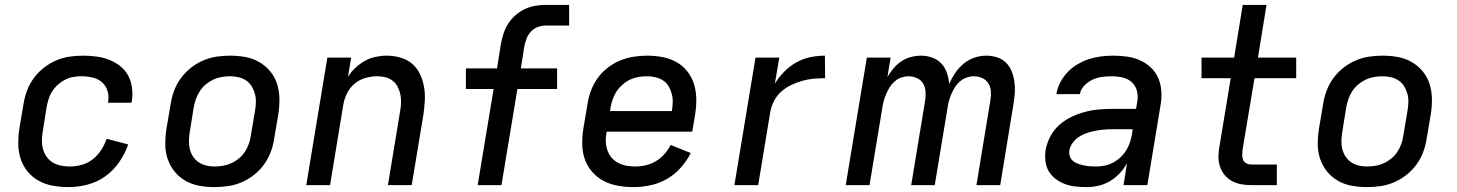

<svg xmlns="http://www.w3.org/2000/svg" viewBox="-20 -755 5940 783"><path d="M259 8Q227 8 196 2.5Q165 -3 138.5 -17.5Q112 -32 93 -55Q74 -78 64.5 -106.5Q55 -135 54.5 -167Q54 -199 59 -231L76 -331Q80 -358 90 -385Q100 -412 117.5 -436Q135 -460 158.5 -478.5Q182 -497 209 -508.5Q236 -520 263.5 -524Q291 -528 319 -528Q346 -528 373 -524.5Q400 -521 424.5 -511.5Q449 -502 469.5 -486Q490 -470 502 -448Q514 -426 518 -399Q522 -372 518 -345L516 -336H420L421 -341Q425 -364 418 -385.5Q411 -407 395 -420.5Q379 -434 356.5 -439Q334 -444 312 -444Q295 -444 278 -441Q261 -438 245.5 -430Q230 -422 216 -409.5Q202 -397 192.5 -382Q183 -367 178 -350.5Q173 -334 170 -317L154 -217Q151 -199 151 -180.5Q151 -162 156 -145Q161 -128 171.5 -114Q182 -100 196.5 -91.5Q211 -83 229 -79.5Q247 -76 266 -76Q289 -76 314 -83Q339 -90 359 -106Q379 -122 393 -144Q407 -166 415 -189L503 -166Q490 -129 466.5 -94.5Q443 -60 409.5 -36Q376 -12 336.5 -2Q297 8 259 8Z M855 8Q823 8 792.5 2.5Q762 -3 736 -18Q710 -33 691.5 -56Q673 -79 663.5 -107.5Q654 -136 654 -167.5Q654 -199 659 -231L676 -331Q680 -358 690 -385Q700 -412 717.5 -436Q735 -460 758.5 -478.5Q782 -497 809 -508.5Q836 -520 863.5 -524Q891 -528 918 -528Q950 -528 980.5 -522.5Q1011 -517 1037 -502Q1063 -487 1082 -464Q1101 -441 1110 -412.5Q1119 -384 1119.5 -352.5Q1120 -321 1115 -289L1098 -189Q1094 -162 1084 -135Q1074 -108 1056.5 -84Q1039 -60 1015.5 -41.5Q992 -23 965 -11.5Q938 0 910 4Q882 8 855 8ZM855 -76Q872 -76 889.5 -79Q907 -82 923.5 -89.5Q940 -97 954.5 -109Q969 -121 979 -136.5Q989 -152 995 -169Q1001 -186 1003 -203L1020 -303Q1023 -321 1023.5 -338.5Q1024 -356 1019.5 -372.5Q1015 -389 1006.5 -403Q998 -417 984 -426.5Q970 -436 953 -440Q936 -444 918 -444Q901 -444 883.5 -441Q866 -438 850 -430.5Q834 -423 819.5 -411Q805 -399 795 -383.5Q785 -368 779 -351Q773 -334 770 -317L754 -217Q751 -199 750.5 -181.5Q750 -164 754 -147.5Q758 -131 767 -117Q776 -103 790 -93.5Q804 -84 820.5 -80Q837 -76 855 -76Z M1229 0 1315 -520H1412L1399 -441Q1411 -461 1429 -478Q1447 -495 1467.5 -506.5Q1488 -518 1511 -523Q1534 -528 1556 -528Q1585 -528 1612 -520.5Q1639 -513 1659.5 -496Q1680 -479 1692 -454.5Q1704 -430 1709 -402.5Q1714 -375 1712.5 -346.5Q1711 -318 1707 -289L1659 0H1562L1612 -303Q1615 -320 1615.5 -337.5Q1616 -355 1612.5 -371Q1609 -387 1601.5 -401.5Q1594 -416 1581 -426Q1568 -436 1551.5 -440Q1535 -444 1518 -444Q1494 -444 1470 -437Q1446 -430 1426.5 -414Q1407 -398 1395.5 -375Q1384 -352 1380 -328L1326 0Z M1928 0 1993 -392H1880V-476H2007L2023 -578Q2027 -599 2034 -620Q2041 -641 2053.5 -660Q2066 -679 2083.5 -694Q2101 -709 2121.5 -718.5Q2142 -728 2163.5 -731.5Q2185 -735 2206 -735H2301V-651H2206Q2190 -651 2173.5 -645Q2157 -639 2145 -626Q2133 -613 2127 -596.5Q2121 -580 2118 -564L2104 -476H2252V-392H2090L2025 0Z M2563 8Q2531 8 2500 2.5Q2469 -3 2442 -17Q2415 -31 2395 -54Q2375 -77 2365 -105.5Q2355 -134 2354.5 -166.5Q2354 -199 2359 -231L2376 -331Q2380 -358 2390 -385Q2400 -412 2417 -436Q2434 -460 2458 -478.5Q2482 -497 2508.5 -508Q2535 -519 2563 -523.5Q2591 -528 2618 -528Q2650 -528 2680.5 -522.5Q2711 -517 2737.5 -502.5Q2764 -488 2782.5 -464.5Q2801 -441 2810 -412.5Q2819 -384 2819.5 -352.5Q2820 -321 2815 -289L2803 -218H2454V-217Q2450 -198 2450.5 -179.5Q2451 -161 2456.5 -144Q2462 -127 2473 -113.5Q2484 -100 2499.5 -91.5Q2515 -83 2533.5 -79.5Q2552 -76 2570 -76Q2592 -76 2613.5 -81Q2635 -86 2654.5 -97.5Q2674 -109 2689.5 -126.5Q2705 -144 2715 -164L2797 -131Q2781 -99 2756 -71Q2731 -43 2699.5 -25Q2668 -7 2632.5 0.5Q2597 8 2563 8ZM2468 -302H2720V-303Q2723 -321 2723.5 -338.5Q2724 -356 2719.5 -372.5Q2715 -389 2706.5 -403.5Q2698 -418 2684 -427Q2670 -436 2653 -440Q2636 -444 2618 -444Q2601 -444 2583.5 -441Q2566 -438 2550 -430.5Q2534 -423 2519.5 -410.5Q2505 -398 2495 -383Q2485 -368 2479 -351Q2473 -334 2470 -317Z M2975 0 3061 -520H3158L3140 -414Q3157 -441 3179 -463.5Q3201 -486 3228.5 -501Q3256 -516 3285.5 -522Q3315 -528 3344 -528L3345 -436Q3322 -436 3298.5 -434Q3275 -432 3252 -425.5Q3229 -419 3206 -408Q3183 -397 3165 -380.5Q3147 -364 3136 -342Q3125 -320 3121 -297L3072 0Z M3429 0 3515 -520H3612L3599 -441Q3610 -460 3624 -476.5Q3638 -493 3656 -505Q3674 -517 3695 -522.5Q3716 -528 3736 -528Q3760 -528 3782 -520Q3804 -512 3819 -496Q3834 -480 3841.5 -458Q3849 -436 3851 -413Q3861 -436 3875.5 -457.5Q3890 -479 3910 -495.5Q3930 -512 3954 -520Q3978 -528 4002 -528Q4025 -528 4046.5 -521Q4068 -514 4083 -499Q4098 -484 4106 -463.5Q4114 -443 4117 -421Q4120 -399 4118.5 -376Q4117 -353 4113 -330L4059 0H3962L4019 -346Q4022 -364 4021 -382Q4020 -400 4011 -414.5Q4002 -429 3986 -436.5Q3970 -444 3951 -444Q3937 -444 3922.5 -439Q3908 -434 3895.5 -423.5Q3883 -413 3874.5 -399.5Q3866 -386 3860 -372Q3854 -358 3850 -343.5Q3846 -329 3844 -314L3792 0H3696L3753 -346Q3756 -364 3754.5 -382Q3753 -400 3744.5 -414.5Q3736 -429 3719.5 -436.5Q3703 -444 3685 -444Q3671 -444 3656 -439Q3641 -434 3629 -423.5Q3617 -413 3608.5 -399.5Q3600 -386 3594 -372Q3588 -358 3584 -343.5Q3580 -329 3578 -314L3526 0Z M4411 8Q4388 8 4365.5 5.5Q4343 3 4323 -4.5Q4303 -12 4285.5 -25Q4268 -38 4257 -56.5Q4246 -75 4243.5 -97.5Q4241 -120 4244 -143Q4249 -171 4263 -198Q4277 -225 4299.5 -245Q4322 -265 4349 -278Q4376 -291 4404 -298.5Q4432 -306 4460.5 -308.5Q4489 -311 4516 -311H4613L4618 -341Q4622 -363 4616.5 -384.5Q4611 -406 4595.5 -420Q4580 -434 4558 -439Q4536 -444 4513 -444Q4494 -444 4474.5 -441.5Q4455 -439 4436.5 -430.5Q4418 -422 4402.5 -406.5Q4387 -391 4384 -371H4288Q4292 -396 4304 -419Q4316 -442 4334 -461Q4352 -480 4375.5 -493.5Q4399 -507 4422.5 -514.5Q4446 -522 4471 -525Q4496 -528 4520 -528Q4549 -528 4577 -524Q4605 -520 4629.5 -509Q4654 -498 4673.5 -479.5Q4693 -461 4703.5 -436.5Q4714 -412 4716 -384Q4718 -356 4713 -327L4659 0H4562L4576 -89Q4564 -67 4546 -48Q4528 -29 4506 -16Q4484 -3 4459.5 2.5Q4435 8 4411 8ZM4449 -76Q4467 -76 4484.5 -79.5Q4502 -83 4518.5 -91.5Q4535 -100 4549.5 -113.5Q4564 -127 4573.5 -143Q4583 -159 4588.5 -176Q4594 -193 4597 -211L4599 -228H4516Q4499 -228 4482.5 -226.5Q4466 -225 4449 -222Q4432 -219 4415 -213.5Q4398 -208 4382.5 -198.5Q4367 -189 4355.5 -174Q4344 -159 4341 -142Q4339 -129 4343 -117.5Q4347 -106 4356 -98.5Q4365 -91 4376.5 -87Q4388 -83 4400 -80.5Q4412 -78 4424.5 -77Q4437 -76 4449 -76Z M5084 0Q5063 0 5042.5 -3.5Q5022 -7 5004.5 -16.5Q4987 -26 4974.5 -41Q4962 -56 4955.5 -75Q4949 -94 4949 -115Q4949 -136 4953 -157L4999 -436H4880V-520H5013L5048 -735H5145L5110 -520H5266V-436H5096L5047 -143Q5046 -133 5046 -122Q5046 -111 5050 -102Q5054 -93 5063.5 -88.5Q5073 -84 5084 -84H5187V0Z M5555 8Q5523 8 5492.5 2.5Q5462 -3 5436 -18Q5410 -33 5391.5 -56Q5373 -79 5363.5 -107.5Q5354 -136 5354 -167.5Q5354 -199 5359 -231L5376 -331Q5380 -358 5390 -385Q5400 -412 5417.5 -436Q5435 -460 5458.5 -478.5Q5482 -497 5509 -508.5Q5536 -520 5563.5 -524Q5591 -528 5618 -528Q5650 -528 5680.5 -522.5Q5711 -517 5737 -502Q5763 -487 5782 -464Q5801 -441 5810 -412.5Q5819 -384 5819.5 -352.5Q5820 -321 5815 -289L5798 -189Q5794 -162 5784 -135Q5774 -108 5756.5 -84Q5739 -60 5715.5 -41.5Q5692 -23 5665 -11.5Q5638 0 5610 4Q5582 8 5555 8ZM5555 -76Q5572 -76 5589.5 -79Q5607 -82 5623.5 -89.5Q5640 -97 5654.5 -109Q5669 -121 5679 -136.5Q5689 -152 5695 -169Q5701 -186 5703 -203L5720 -303Q5723 -321 5723.5 -338.5Q5724 -356 5719.5 -372.5Q5715 -389 5706.5 -403Q5698 -417 5684 -426.5Q5670 -436 5653 -440Q5636 -444 5618 -444Q5601 -444 5583.5 -441Q5566 -438 5550 -430.5Q5534 -423 5519.5 -411Q5505 -399 5495 -383.5Q5485 -368 5479 -351Q5473 -334 5470 -317L5454 -217Q5451 -199 5450.5 -181.5Q5450 -164 5454 -147.5Q5458 -131 5467 -117Q5476 -103 5490 -93.5Q5504 -84 5520.5 -80Q5537 -76 5555 -76Z"/></svg>

Font: Iosevka Aile Medium
Style: Italic
Weight: 500
Italic angle: -9°
Designer: Belleve Invis
Foundry: Belleve Invis
Version: Version 31.1.0; ttfautohint (v1.8.4)